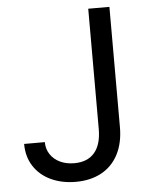

<svg xmlns="http://www.w3.org/2000/svg" viewBox="-52 -750 620 803"><g transform="rotate(-5 258.0 -348.5)"><path d="M437.5 -707V-202.1Q437.5 -135.7 412.6 -87.9Q387.7 -40 341.8 -15.1Q295.9 9.8 234.4 9.8Q175.8 9.8 129.9 -11.7Q84 -33.2 58.1 -73.2Q32.2 -113.3 32.2 -167H119.1Q119.1 -137.7 134.3 -115.2Q149.4 -92.8 175.3 -80.6Q201.2 -68.4 234.4 -68.4Q290 -68.4 319.3 -102.5Q348.6 -136.7 348.6 -202.1V-707Z"/></g></svg>

Font: WEMIX Pretendard Variable
Style: Regular
Weight: 400
Designer: Base glyphs from Inter by Rasmus Andersson; Hangeul glyphs from Noto Sans CJK(Source Han Sans) by Jang Soo-young and Kan
Foundry: Kil Hyung-jin
Version: Version 1.000;Glyphs 3.2 (3208)